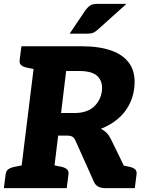

<svg xmlns="http://www.w3.org/2000/svg" viewBox="-32 -967 753 987"><path d="M65 0 155 -729H392Q479 -729 542 -706.5Q605 -684 636 -636.5Q667 -589 658 -513Q652 -465 630 -424.5Q608 -384 571.5 -354Q535 -324 487 -305Q503 -297 515.5 -284.5Q528 -272 537 -254L661 0H508Q465 0 451 -32L356 -244Q350 -258 340.5 -264Q331 -270 310 -270H267L234 0ZM282 -386H350Q414 -386 449.5 -417.5Q485 -449 492 -500Q497 -548 469.5 -575Q442 -602 376 -602H308ZM564 0 524 -131 598 -117ZM-12 0 -3 -71Q-1 -88 10.5 -96.5Q22 -105 41 -109L86 -118L85 0ZM175 -729 146 -611 103 -620Q86 -624 76.5 -632.5Q67 -641 69 -658L78 -729ZM214 0 243 -118 286 -109Q303 -105 312.5 -96.5Q322 -88 320 -71L311 0ZM564 0 593 -118 636 -109Q653 -105 662.5 -96.5Q672 -88 670 -71L661 0ZM468 -947H618L471 -815Q459 -804 448 -799Q437 -794 419 -794H326L409 -917Q420 -931 432 -939Q444 -947 468 -947Z"/></svg>

Font: Aleo Black
Style: Italic
Weight: 900
Italic angle: -7°
Designer: Alessio Laiso
Foundry: Alessio Laiso
Version: Version 2.001;gftools[0.9.29]